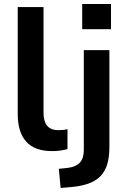

<svg xmlns="http://www.w3.org/2000/svg" viewBox="-20 -740 630 953"><path d="M239 10Q152 10 110 -37Q68 -84 68 -174V-705H196V-181Q196 -153 204 -133Q212 -113 228.5 -103.5Q245 -94 269 -94Q281 -94 292.5 -95Q304 -96 315 -99V0Q296 5 278 7.5Q260 10 239 10ZM388 -595V-720H531V-595ZM281 193 272 98 318 93Q357 88 376.5 67Q396 46 396 4V-491H523V-10Q523 39 512.5 74.5Q502 110 479 134Q456 158 418 171.5Q380 185 327 189Z"/></svg>

Font: Nunito Sans 11pt
Style: Bold
Weight: 700
Version: Version 3.101;gftools[0.9.27]